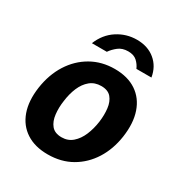

<svg xmlns="http://www.w3.org/2000/svg" viewBox="-169 -828 902 958"><g transform="rotate(30 282.0 -349.0)"><path d="M242.5 10Q168.5 10 118.5 -22.5Q68.5 -55 47.2 -114.5Q26 -174 37.5 -255.5Q49.5 -337 88.2 -398Q127 -459 186.8 -493Q246.5 -527 321 -527Q396 -527 445.8 -493.5Q495.5 -460 516.2 -399.2Q537 -338.5 525 -255.5Q513.5 -177.5 475.8 -117.8Q438 -58 378.8 -24Q319.5 10 242.5 10ZM260 -98.5Q296.5 -98.5 322.2 -121Q348 -143.5 363.5 -180.2Q379 -217 385 -260.5Q390.5 -301.5 386.2 -337.8Q382 -374 363 -396.8Q344 -419.5 305 -419.5Q267.5 -419.5 241.5 -398Q215.5 -376.5 200.2 -340.5Q185 -304.5 179.5 -260.5Q173.5 -220 177.8 -182.8Q182 -145.5 201.2 -122Q220.5 -98.5 260 -98.5ZM344 -708.5Q283 -708.5 232.3 -675.5Q181.5 -642.5 156.7 -581H242.7Q257.1 -602 279.2 -619.2Q301.3 -636.5 334.8 -636.5Q367.3 -636.5 385.6 -619.8Q403.9 -603 413.2 -581H499.7Q490.1 -639.5 448.3 -674Q406.5 -708.5 344 -708.5Z"/></g></svg>

Font: Public Sans
Style: Bold Italic
Weight: 700
Italic angle: -8°
Designer: The Public Sans project authors (U.S. Web Design System). Libre Franklin designed by Pablo Impallari and Rodrigo Fuenzal
Version: Version 1.008; ttfautohint (v1.8.1) -l 8 -r 50 -G 200 -x 14 